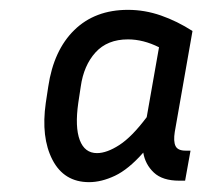

<svg xmlns="http://www.w3.org/2000/svg" viewBox="-20 -705 411 390"><path d="M344 -338Q310 -338 292.5 -354.5Q275 -371 271 -395Q241 -361 213.5 -348Q186 -335 161 -335Q110 -335 86.5 -380.5Q63 -426 73 -496L78 -529Q89 -603 131 -644Q173 -685 240 -685Q274 -685 307 -673.5Q340 -662 371 -642L335 -437Q332 -418 336.5 -408.5Q341 -399 357 -399H367L356 -338ZM139 -496Q132 -447 142 -420.5Q152 -394 177 -394Q197 -394 222.5 -410.5Q248 -427 278 -467L303 -609Q271 -625 240 -625Q198 -625 174 -598.5Q150 -572 144 -529Z"/></svg>

Font: Inria Sans
Style: Italic
Weight: 400
Italic angle: -10°
Designer: Black Foundry Team
Foundry: Black Foundry
Version: Version 1.2; ttfautohint (v1.8.3)